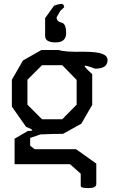

<svg xmlns="http://www.w3.org/2000/svg" viewBox="-20 -767 590 987"><path d="M533 -458Q533 -414 469 -414Q416 -434 415 -428Q414 -422 454 -386V-228L398 -131L304 -79Q248 -79 188 -76L135 -58V-18L158 0H371L475 74V179Q475 200 435 200Q395 200 395 189V126L340 77H55V-54L124 -94Q172 -93 114 -115L41 -219V-357L98 -456L193 -510H282Q311 -499 412 -501Q477 -501 505 -490.5Q533 -480 533 -458ZM300 -154 374 -229V-356L300 -432H196L121 -357V-229L196 -154ZM306 -742Q312 -731 309 -729L290 -711L271 -678Q271 -657 295 -651Q320 -647 320 -597Q320 -549 266 -549Q212 -549 212 -582V-674L258 -738Q301 -753 306 -742Z"/></svg>

Font: Syne Mono
Style: Regular
Weight: 400
Monospace: yes
Designer: Lucas Descroix
Foundry: Bonjour Monde
Version: Version 2.000; ttfautohint (v1.8.3)